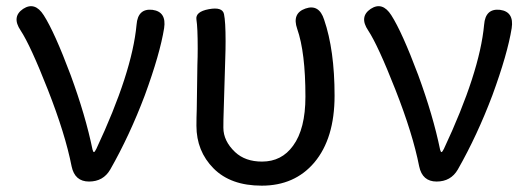

<svg xmlns="http://www.w3.org/2000/svg" viewBox="-20 -573 1665 606"><path d="M261 0Q216 0 206 -48Q186 -150 131 -290Q76 -430 45 -477Q16 -520 53 -545Q90 -569 118 -525Q152 -472 203 -336Q250 -208 272 -101Q274 -93 276.5 -93Q279 -93 284 -103Q397 -344 411 -495Q415 -547 461 -542Q506 -536 498 -484Q485 -403 437 -272Q389 -145 328 -38Q306 0 261 0Z M806 13Q708 13 654 -41.5Q600 -96 600 -176Q600 -202 601 -228L603 -368Q604 -394 604 -420Q604 -486 600 -511Q596 -536 639 -544Q682 -552 687 -528.5Q692 -505 692 -443Q692 -416 691 -389L686 -222Q685 -196 685 -170Q685 -128 722 -93Q754 -63 807 -63Q869 -63 905 -113Q944 -166 944 -268Q944 -408 918 -482Q901 -531 944 -546Q987 -561 1003 -511Q1036 -415 1036 -271Q1036 -136 972 -60Q910 13 806 13Z M1358 0Q1313 0 1303 -48Q1283 -150 1228 -290Q1173 -430 1142 -477Q1113 -520 1150 -545Q1187 -569 1215 -525Q1249 -472 1300 -336Q1347 -208 1369 -101Q1371 -93 1373.5 -93Q1376 -93 1381 -103Q1494 -344 1508 -495Q1512 -547 1558 -542Q1603 -536 1595 -484Q1582 -403 1534 -272Q1486 -145 1425 -38Q1403 0 1358 0Z"/></svg>

Font: Resource Han Rounded JP
Style: Regular
Weight: 400
Designer: Cyano Hao (round all glyphs); Ryoko NISHIZUKA 西塚涼子 (kana, bopomofo & ideographs); Paul D. Hunt (Latin, Greek & Cyrillic)
Foundry: Cyano Hao
Version: 0.990